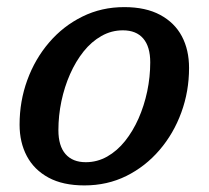

<svg xmlns="http://www.w3.org/2000/svg" viewBox="-20 -524 603 554"><path d="M338.5 -503.5Q400.5 -503.5 442.2 -481Q484 -458.5 504.8 -419.2Q525.5 -380 525.5 -328Q525.5 -260.5 503.2 -199.5Q481 -138.5 440.2 -91Q399.5 -43.5 344.5 -16.2Q289.5 11 223.5 11Q161.5 11 120 -11.5Q78.5 -34 57.5 -73.5Q36.5 -113 36.5 -164.5Q36.5 -232 58.8 -293Q81 -354 121.8 -401.5Q162.5 -449 217.8 -476.2Q273 -503.5 338.5 -503.5ZM227.5 -56Q260.5 -56 289.2 -72.2Q318 -88.5 340.8 -117Q363.5 -145.5 379.8 -182.2Q396 -219 404.8 -260.5Q413.5 -302 413.5 -344Q413.5 -389.5 393.2 -413Q373 -436.5 334.5 -436.5Q301.5 -436.5 272.8 -420.2Q244 -404 221.2 -375.5Q198.5 -347 182.2 -310.2Q166 -273.5 157.2 -232Q148.5 -190.5 148.5 -148.5Q148.5 -103 169 -79.5Q189.5 -56 227.5 -56Z"/></svg>

Font: Newsreader 9pt Medium
Style: Italic
Weight: 500
Italic angle: -17°
Designer: Hugues Gentile
Foundry: Production Type
Version: Version 1.003